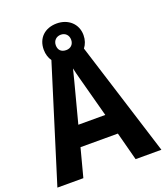

<svg xmlns="http://www.w3.org/2000/svg" viewBox="-157 -1078 943 1091"><g transform="rotate(-20 314.5 -532.0)"><path d="M473 -93H629L412 -784C427 -803 436 -828 436 -857C436 -926 383 -971 315 -971C243 -971 195 -926 195 -856C195 -828 203 -804 216 -786L0 -93H157L202 -264H428ZM315 -810C284 -810 268 -828 268 -856C268 -884 288 -903 315 -903C342 -903 361 -884 361 -856C361 -828 342 -810 315 -810ZM349 -567 397 -388H234L281 -567C287 -592 307 -663 315 -699C323 -660 339 -606 349 -567Z"/></g></svg>

Font: Noto Sans Kannada UI SemiCondensed
Style: Bold
Weight: 700
Width: 4
Designer: Jelle Bosma - Monotype Design Team
Foundry: Monotype Imaging Inc.
Version: Version 2.005